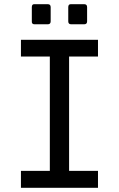

<svg xmlns="http://www.w3.org/2000/svg" viewBox="-20 -897 568 917"><path d="M145 -781Q131 -781 132 -795V-863Q132 -878 145 -877H208Q222 -877 222 -863V-795Q222 -781 208 -781ZM320 -781Q306 -781 306 -795V-863Q306 -878 320 -877H382Q396 -877 396 -863V-795Q396 -781 382 -781ZM80 -81H218V-627H80V-707H448V-627H310V-81H448V0H80Z"/></svg>

Font: PlemolJP
Style: Regular
Weight: 400
Monospace: yes
Version: v2.0.4; ttfautohint (v1.8.4.7-5d5b-dirty) -l 6 -r 45 -G 200 